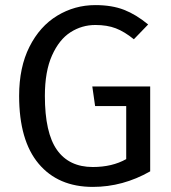

<svg xmlns="http://www.w3.org/2000/svg" viewBox="-20 -721 671 753"><path d="M561 -625 505 -567Q468 -597 434 -610Q400 -623 354 -623Q301 -623 256.5 -594.5Q212 -566 184 -503.5Q156 -441 156 -345Q156 -200 203.5 -133Q251 -66 344 -66Q420 -66 475 -97V-305H353L342 -382H569V-49Q462 12 344 12Q208 12 131.5 -79Q55 -170 55 -345Q55 -457 95.5 -537.5Q136 -618 204.5 -659.5Q273 -701 354 -701Q419 -701 466.5 -682.5Q514 -664 561 -625Z"/></svg>

Font: FiraGO
Style: Regular
Weight: 400
Designer: bBox Type
Foundry: bBox Type GmbH
Version: Version 1.001;April 20, 2020;FontCreator 12.0.0.2555 64-bit